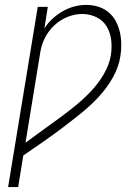

<svg xmlns="http://www.w3.org/2000/svg" viewBox="-20 -763 540 783"><path d="M13 0 134 -735H175L161 -647Q174 -668 193.5 -686Q213 -704 235.5 -717Q258 -730 282.5 -736.5Q307 -743 331 -743Q356 -743 379.5 -736Q403 -729 421.5 -714Q440 -699 451.5 -678Q463 -657 468.5 -633.5Q474 -610 474.5 -584.5Q475 -559 471 -534Q464 -489 440 -446.5Q416 -404 382.5 -368Q349 -332 310.5 -301Q272 -270 233.5 -241Q195 -212 155 -184Q115 -156 75 -129L54 0ZM84 -181Q118 -206 152.5 -231Q187 -256 222 -281.5Q257 -307 290 -334Q323 -361 352.5 -392.5Q382 -424 403.5 -461Q425 -498 432 -537Q437 -569 433.5 -599.5Q430 -630 415 -655Q400 -680 373 -693Q346 -706 315 -706Q286 -706 256.5 -694.5Q227 -683 203 -661Q179 -639 164.5 -611Q150 -583 145 -554Z"/></svg>

Font: Iosevka Curly Extralight
Style: Italic
Weight: 200
Italic angle: -9°
Monospace: yes
Designer: Belleve Invis
Foundry: Belleve Invis
Version: Version 22.1.2; ttfautohint (v1.8.4)